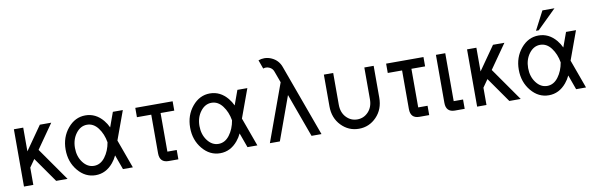

<svg xmlns="http://www.w3.org/2000/svg" viewBox="-47 -1063 4599 1483"><g transform="rotate(-10 2253.0 -322.0)"><path d="M390.6 0H301.3L164.1 -195.8L122.1 -135.7V0H48.8V-449.2H122.1V-263.2L252.4 -449.2H341.8L209 -259.3Z M610.4 -63.5Q661.1 -63.5 696.8 -110.6Q732.4 -157.7 743.7 -224.6Q732.4 -291.5 696.8 -338.6Q661.1 -385.7 610.4 -385.7Q559.6 -385.7 523.9 -338.6Q488.3 -291.5 488.3 -224.6Q488.3 -157.7 523.9 -110.6Q559.6 -63.5 610.4 -63.5ZM610.4 9.8Q529.3 9.8 472.2 -58.8Q415 -127.4 415 -224.6Q415 -321.8 472.2 -390.4Q529.3 -459 610.4 -459Q691.4 -459 748.5 -390.6Q770 -364.3 783.7 -334.5L825.2 -449.2H903.3L821.3 -224.6L902.8 0H825.2L783.7 -114.7Q770 -85 748.5 -59.1Q691.4 9.8 610.4 9.8Z M1259.8 0H1183.1Q1113.3 0 1113.3 -73.2V-376H1001V-449.2H1293.9V-376H1186.5V-73.2H1259.8Z M1586.9 -63.5Q1637.7 -63.5 1673.3 -110.6Q1709 -157.7 1720.2 -224.6Q1709 -291.5 1673.3 -338.6Q1637.7 -385.7 1586.9 -385.7Q1536.1 -385.7 1500.5 -338.6Q1464.8 -291.5 1464.8 -224.6Q1464.8 -157.7 1500.5 -110.6Q1536.1 -63.5 1586.9 -63.5ZM1586.9 9.8Q1505.9 9.8 1448.7 -58.8Q1391.6 -127.4 1391.6 -224.6Q1391.6 -321.8 1448.7 -390.4Q1505.9 -459 1586.9 -459Q1668 -459 1725.1 -390.6Q1746.6 -364.3 1760.3 -334.5L1801.8 -449.2H1879.9L1797.9 -224.6L1879.4 0H1801.8L1760.3 -114.7Q1746.6 -85 1725.1 -59.1Q1668 9.8 1586.9 9.8Z M2382.3 0H2304.2L2179.7 -341.8L2055.7 0H1977.5L2141.1 -449.2L2108.4 -538.6Q2099.6 -563.5 2075.7 -574.2Q2062.5 -580.6 2048.8 -580.6Q2038.1 -580.6 2026.9 -576.7L2002 -645.5Q2025.4 -653.8 2048.8 -653.8Q2078.1 -653.8 2106.4 -640.6Q2157.7 -616.7 2177.2 -563.5Z M2675.3 9.8Q2594.2 9.8 2537.1 -49.6Q2480 -108.9 2480 -200.2V-449.2H2553.2V-200.2Q2553.2 -139.2 2588.9 -101.3Q2624.5 -63.5 2675.3 -63.5Q2726.1 -63.5 2761.7 -101.3Q2797.4 -139.2 2797.4 -200.2V-449.2H2870.6V-200.2Q2870.6 -108.9 2813.5 -49.6Q2756.3 9.8 2675.3 9.8Z M3227.1 0H3150.4Q3080.6 0 3080.6 -73.2V-376H2968.3V-449.2H3261.2V-376H3153.8V-73.2H3227.1Z M3505.4 0H3428.7Q3358.9 0 3358.9 -73.2V-449.2H3432.1V-73.2H3505.4Z M3944.8 0H3855.5L3718.3 -195.8L3676.3 -135.7V0H3603V-449.2H3676.3V-263.2L3806.6 -449.2H3896L3763.2 -259.3Z M4164.6 -63.5Q4215.3 -63.5 4251 -110.6Q4286.6 -157.7 4297.9 -224.6Q4286.6 -291.5 4251 -338.6Q4215.3 -385.7 4164.6 -385.7Q4113.8 -385.7 4078.1 -338.6Q4042.5 -291.5 4042.5 -224.6Q4042.5 -157.7 4078.1 -110.6Q4113.8 -63.5 4164.6 -63.5ZM4164.6 9.8Q4083.5 9.8 4026.4 -58.8Q3969.2 -127.4 3969.2 -224.6Q3969.2 -321.8 4026.4 -390.4Q4083.5 -459 4164.6 -459Q4245.6 -459 4302.7 -390.6Q4324.2 -364.3 4337.9 -334.5L4379.4 -449.2H4457.5L4375.5 -224.6L4457 0H4379.4L4337.9 -114.7Q4324.2 -85 4302.7 -59.1Q4245.6 9.8 4164.6 9.8Z M4173.8 -498H4152.3L4228.5 -644.5H4323.2Z"/></g></svg>

Font: Catrinity
Style: Regular
Weight: 400
Designer: Alexander Lange
Foundry: High-Logic / Made with FontCreator
Version: Version 2.090;May 20, 2024;FontCreator 15.0.0.2974 64-bit